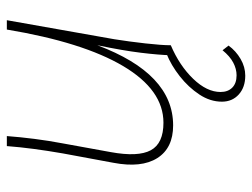

<svg xmlns="http://www.w3.org/2000/svg" viewBox="-110 -422 754 575"><g transform="rotate(-90 267.5 -134.0)"><path d="M180 7Q112 7 82 -40.5Q52 -88 68 -172L96 -323Q104 -369 109.5 -410.5Q115 -452 118 -491H148Q145 -451 139.5 -408Q134 -365 126 -323L100 -180Q85 -98 105.5 -60Q126 -22 188 -22Q286 -22 357.5 -142.5Q429 -263 467 -491H495L438 -169Q431 -125 425.5 -76Q420 -27 420 0H390Q391 -36 397.5 -89.5Q404 -143 420 -220Q335 7 180 7ZM329 223Q294 223 272.5 203.5Q251 184 251 153Q251 118 272.5 85.5Q294 53 327 27Q360 1 395 -13L420 0Q359 26 319.5 67Q280 108 280 149Q280 171 293 184Q306 197 330 197Q349 197 368 187Q387 177 405 155L419 173Q403 195 379 209Q355 223 329 223Z"/></g></svg>

Font: Livvic Thin
Style: Italic
Weight: 250
Italic angle: -10°
Designer: Jacques Le Bailly, Baron von Fonthausen
Version: Version 1.001; ttfautohint (v1.8.2)